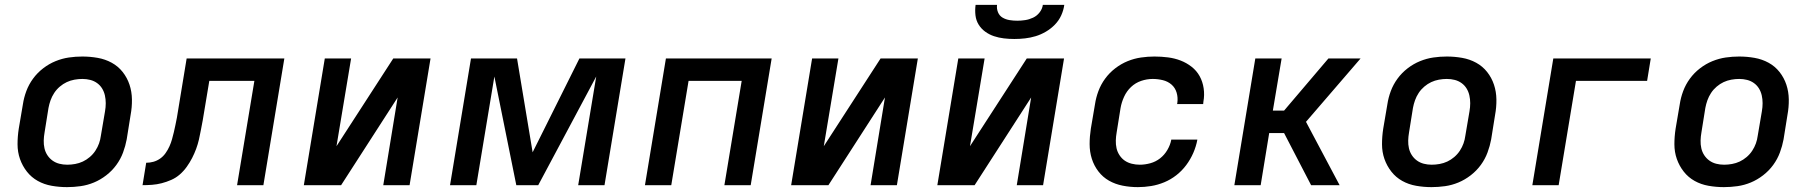

<svg xmlns="http://www.w3.org/2000/svg" viewBox="-20 -760 7440 788"><path d="M255 8Q223 8 192 2.5Q161 -3 135 -17.5Q109 -32 90.5 -55.5Q72 -79 62 -107.5Q52 -136 52 -168Q52 -200 57 -232L74 -332Q78 -359 88 -386Q98 -413 115.5 -437Q133 -461 157 -479.5Q181 -498 208 -509Q235 -520 262.5 -524Q290 -528 318 -528Q350 -528 381 -522.5Q412 -517 438.5 -502.5Q465 -488 483.5 -464.5Q502 -441 511.5 -412.5Q521 -384 521.5 -352Q522 -320 516 -288L500 -188Q495 -161 485 -134Q475 -107 457.5 -83Q440 -59 416 -40.5Q392 -22 365.5 -11Q339 0 311 4Q283 8 255 8ZM256 -84Q272 -84 288.5 -87Q305 -90 320 -97Q335 -104 348.5 -115.5Q362 -127 371.5 -141.5Q381 -156 386.5 -171.5Q392 -187 394 -203L411 -303Q414 -320 414 -336.5Q414 -353 410.5 -368.5Q407 -384 399 -397Q391 -410 378.5 -419Q366 -428 350.5 -432Q335 -436 318 -436Q302 -436 285.5 -433Q269 -430 254 -423Q239 -416 225.5 -404.5Q212 -393 202.5 -378.5Q193 -364 187.5 -348.5Q182 -333 179 -317L163 -217Q160 -200 159.5 -183.5Q159 -167 162.5 -151.5Q166 -136 174.5 -123Q183 -110 195.5 -101Q208 -92 223.5 -88Q239 -84 256 -84Z M565 0 580 -92Q595 -92 609.5 -96Q624 -100 637 -109Q650 -118 659.5 -131.5Q669 -145 675.5 -159.5Q682 -174 686 -188.5Q690 -203 693.5 -217.5Q697 -232 700 -247Q703 -262 706 -277L746 -520H1147L1061 0H953L1024 -428H839L812 -266Q808 -246 804.5 -226.5Q801 -207 796.5 -187.5Q792 -168 785 -149Q778 -130 768.5 -111.5Q759 -93 746.5 -75.5Q734 -58 718 -44Q702 -30 682.5 -21.5Q663 -13 643.5 -8Q624 -3 604 -1.5Q584 0 565 0Z M1227 0 1313 -520H1421L1361 -160L1594 -520H1747L1661 0H1553L1612 -360L1380 0Z M1827 0 1913 -520H2102L2166 -135L2358 -520H2547L2461 0H2353L2427 -446L2189 0H2099L2009 -446L1935 0Z M2627 0 2713 -520H3147L3061 0H2953L3024 -428H2806L2735 0Z M3227 0 3313 -520H3421L3361 -160L3594 -520H3747L3661 0H3553L3612 -360L3380 0Z M3827 0 3913 -520H4021L3961 -160L4194 -520H4347L4261 0H4153L4212 -360L3980 0ZM4143 -600Q4121 -600 4100 -602.5Q4079 -605 4059.5 -611.5Q4040 -618 4023.5 -630Q4007 -642 3996.5 -659Q3986 -676 3983.5 -697Q3981 -718 3984 -740H4072Q4070 -724 4076 -709.5Q4082 -695 4095 -687.5Q4108 -680 4123.5 -677.5Q4139 -675 4155 -675Q4171 -675 4187.5 -677.5Q4204 -680 4220 -687.5Q4236 -695 4247 -709.5Q4258 -724 4260 -740H4348Q4345 -718 4335.5 -697Q4326 -676 4309.5 -659Q4293 -642 4272.5 -630Q4252 -618 4230.5 -611.5Q4209 -605 4187 -602.5Q4165 -600 4143 -600Z M4650 8Q4618 8 4587.5 2Q4557 -4 4531.5 -18.5Q4506 -33 4488 -56.5Q4470 -80 4461 -108.5Q4452 -137 4452 -168.5Q4452 -200 4457 -232L4474 -332Q4478 -359 4488 -386Q4498 -413 4515.5 -437Q4533 -461 4557 -479.5Q4581 -498 4608 -509Q4635 -520 4663 -524Q4691 -528 4718 -528Q4746 -528 4773.5 -524.5Q4801 -521 4825.5 -511.5Q4850 -502 4870.5 -486Q4891 -470 4903.5 -447.5Q4916 -425 4920 -397.5Q4924 -370 4919 -343L4918 -333H4811L4812 -338Q4815 -360 4809 -380Q4803 -400 4788 -413Q4773 -426 4752.5 -431Q4732 -436 4711 -436Q4687 -436 4663.5 -428Q4640 -420 4622 -403Q4604 -386 4593.5 -363Q4583 -340 4579 -317L4563 -217Q4560 -200 4559.5 -183.5Q4559 -167 4562.5 -151.5Q4566 -136 4575 -122.5Q4584 -109 4596.5 -100.5Q4609 -92 4625 -88Q4641 -84 4658 -84Q4679 -84 4701 -90Q4723 -96 4741 -110Q4759 -124 4771 -144.5Q4783 -165 4787 -186V-187H4894V-186Q4889 -159 4877.5 -132.5Q4866 -106 4848.5 -82.5Q4831 -59 4808 -41Q4785 -23 4758.5 -12Q4732 -1 4704.5 3.5Q4677 8 4650 8Z M5046 0 5132 -520H5240L5204 -306H5250L5432 -520H5564L5340 -260L5478 0H5361L5250 -214H5189L5154 0Z M5855 8Q5823 8 5792 2.5Q5761 -3 5735 -17.5Q5709 -32 5690.5 -55.5Q5672 -79 5662 -107.5Q5652 -136 5652 -168Q5652 -200 5657 -232L5674 -332Q5678 -359 5688 -386Q5698 -413 5715.5 -437Q5733 -461 5757 -479.5Q5781 -498 5808 -509Q5835 -520 5862.5 -524Q5890 -528 5918 -528Q5950 -528 5981 -522.5Q6012 -517 6038.5 -502.5Q6065 -488 6083.5 -464.5Q6102 -441 6111.5 -412.5Q6121 -384 6121.5 -352Q6122 -320 6116 -288L6100 -188Q6095 -161 6085 -134Q6075 -107 6057.5 -83Q6040 -59 6016 -40.5Q5992 -22 5965.5 -11Q5939 0 5911 4Q5883 8 5855 8ZM5856 -84Q5872 -84 5888.5 -87Q5905 -90 5920 -97Q5935 -104 5948.5 -115.5Q5962 -127 5971.5 -141.5Q5981 -156 5986.5 -171.5Q5992 -187 5994 -203L6011 -303Q6014 -320 6014 -336.5Q6014 -353 6010.5 -368.5Q6007 -384 5999 -397Q5991 -410 5978.5 -419Q5966 -428 5950.5 -432Q5935 -436 5918 -436Q5902 -436 5885.5 -433Q5869 -430 5854 -423Q5839 -416 5825.5 -404.5Q5812 -393 5802.5 -378.5Q5793 -364 5787.5 -348.5Q5782 -333 5779 -317L5763 -217Q5760 -200 5759.5 -183.5Q5759 -167 5762.5 -151.5Q5766 -136 5774.5 -123Q5783 -110 5795.5 -101Q5808 -92 5823.5 -88Q5839 -84 5856 -84Z M6269 0 6355 -520H6755L6740 -428H6448L6377 0Z M7055 8Q7023 8 6992 2.5Q6961 -3 6935 -17.5Q6909 -32 6890.5 -55.5Q6872 -79 6862 -107.5Q6852 -136 6852 -168Q6852 -200 6857 -232L6874 -332Q6878 -359 6888 -386Q6898 -413 6915.5 -437Q6933 -461 6957 -479.5Q6981 -498 7008 -509Q7035 -520 7062.5 -524Q7090 -528 7118 -528Q7150 -528 7181 -522.5Q7212 -517 7238.5 -502.5Q7265 -488 7283.5 -464.5Q7302 -441 7311.5 -412.5Q7321 -384 7321.5 -352Q7322 -320 7316 -288L7300 -188Q7295 -161 7285 -134Q7275 -107 7257.5 -83Q7240 -59 7216 -40.5Q7192 -22 7165.5 -11Q7139 0 7111 4Q7083 8 7055 8ZM7056 -84Q7072 -84 7088.5 -87Q7105 -90 7120 -97Q7135 -104 7148.5 -115.5Q7162 -127 7171.5 -141.5Q7181 -156 7186.5 -171.5Q7192 -187 7194 -203L7211 -303Q7214 -320 7214 -336.5Q7214 -353 7210.5 -368.5Q7207 -384 7199 -397Q7191 -410 7178.5 -419Q7166 -428 7150.5 -432Q7135 -436 7118 -436Q7102 -436 7085.5 -433Q7069 -430 7054 -423Q7039 -416 7025.5 -404.5Q7012 -393 7002.5 -378.5Q6993 -364 6987.5 -348.5Q6982 -333 6979 -317L6963 -217Q6960 -200 6959.5 -183.5Q6959 -167 6962.5 -151.5Q6966 -136 6974.5 -123Q6983 -110 6995.5 -101Q7008 -92 7023.5 -88Q7039 -84 7056 -84Z"/></svg>

Font: Iosevka Aile Semibold Oblique
Style: Regular
Weight: 600
Italic angle: -9°
Designer: Belleve Invis
Foundry: Belleve Invis
Version: Version 31.1.0; ttfautohint (v1.8.4)